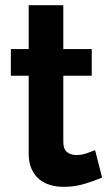

<svg xmlns="http://www.w3.org/2000/svg" viewBox="-20 -714 424 743"><path d="M375 -27Q348 -15 309 -3Q270 9 227 9Q199 9 174.5 2Q150 -5 131.5 -20.5Q113 -36 102 -60.5Q91 -85 91 -120V-421H22V-524H91V-694H225V-524H335V-421H225V-165Q225 -137 239.5 -125.5Q254 -114 275 -114Q296 -114 316 -121Q336 -128 348 -133Z"/></svg>

Font: IngvarSans
Style: Bold
Weight: 700
Version: Version 3.000